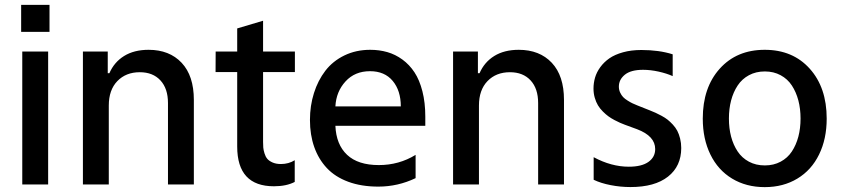

<svg xmlns="http://www.w3.org/2000/svg" viewBox="-20 -757 3460 788"><path d="M66.8 -736.9H183.2V-626.1H66.8ZM71.4 0V-545.5H177.6V0Z M320.3 0V-545.5H422.2V-456.7H429Q448.5 -501.8 489.3 -527.2Q530.2 -552.6 589.8 -552.6Q675.4 -552.6 725.5 -499.3Q775.6 -446 775.6 -346.9V0H669.4V-334.2Q669.4 -393.5 638.5 -427Q607.6 -460.6 553.6 -460.6Q496.8 -460.6 461.6 -424.2Q426.5 -387.8 426.5 -323.9V0Z M1190.3 -461.3H1059.7V-174.7Q1059.7 -161.2 1060.5 -151.3Q1061.4 -141.3 1065.5 -127.7Q1069.6 -114 1076.9 -105.3Q1084.2 -96.6 1098.5 -90.2Q1112.9 -83.8 1132.8 -83.8Q1164.8 -83.8 1189.6 -99.4V-10.3Q1155.2 7.5 1104.4 7.5Q953.5 7.5 953.5 -155.5V-461.3H864.7L865.1 -545.5H953.5V-640.3L1059.7 -671.9V-545.5H1190.3Z M1725.5 -278.4V-240.8H1356.5Q1359.7 -163.7 1404.5 -121.6Q1449.2 -79.5 1534.8 -79.5Q1617.5 -79.5 1685.7 -121.4V-25.9Q1612.9 8.9 1532.7 8.9Q1463.1 8.9 1409.3 -11Q1355.5 -30.9 1321.4 -67.3Q1287.3 -103.7 1269.7 -153.6Q1252.1 -203.5 1252.1 -264.6Q1252.1 -323.2 1268.5 -375Q1284.8 -426.8 1315.3 -466.6Q1345.9 -506.4 1393.5 -529.5Q1441.1 -552.6 1499.3 -552.6Q1536.9 -552.6 1569.8 -543.1Q1602.6 -533.7 1631.6 -512.6Q1660.5 -491.5 1681.1 -460.2Q1701.7 -429 1713.6 -382.5Q1725.5 -335.9 1725.5 -278.4ZM1356.5 -320.3H1625Q1625 -384.9 1591.8 -424.9Q1558.6 -464.8 1498.6 -464.8Q1436.4 -464.8 1398.1 -422.9Q1359.7 -381 1356.5 -320.3Z M1839.5 0V-545.5H1941.4V-456.7H1948.2Q1967.7 -501.8 2008.5 -527.2Q2049.4 -552.6 2109 -552.6Q2194.6 -552.6 2244.7 -499.3Q2294.7 -446 2294.7 -346.9V0H2188.6V-334.2Q2188.6 -393.5 2157.7 -427Q2126.8 -460.6 2072.8 -460.6Q2016 -460.6 1980.8 -424.2Q1945.7 -387.8 1945.7 -323.9V0Z M2567.5 10.7Q2526.3 10.7 2486.2 2.8Q2446 -5 2416.5 -19.2V-111.9Q2489 -72.8 2560.7 -72.8Q2613.6 -72.8 2641.3 -92.5Q2669 -112.2 2669 -145.2Q2669 -198.5 2594.8 -226.6L2544.7 -245Q2533.7 -249.3 2524.9 -253Q2516 -256.7 2502 -264.2Q2487.9 -271.7 2477.1 -279.5Q2466.3 -287.3 2454.2 -299.4Q2442.1 -311.4 2434.1 -324.8Q2426.1 -338.1 2421 -355.8Q2415.8 -373.6 2415.8 -393.5Q2415.8 -416.5 2422.2 -438.6Q2428.6 -460.6 2443.7 -481.4Q2458.8 -502.1 2481 -517.6Q2503.2 -533 2536.9 -542.4Q2570.7 -551.8 2612.2 -551.8Q2685 -551.8 2740.8 -534.1V-444.6Q2716.6 -455.6 2683.1 -463.1Q2649.5 -470.5 2619.3 -470.5Q2569.2 -470.5 2544.6 -450.5Q2519.9 -430.4 2519.9 -401.6Q2519.9 -388.5 2525.2 -377.1Q2530.5 -365.8 2537.5 -358.5Q2544.4 -351.2 2556.5 -343.8Q2568.5 -336.3 2576 -332.9Q2583.5 -329.5 2596.2 -324.2L2647 -304Q2661.2 -298.3 2670.8 -294Q2680.4 -289.8 2695.1 -281.8Q2709.9 -273.8 2720 -265.8Q2730.1 -257.8 2741.5 -245.6Q2752.8 -233.3 2759.8 -220Q2766.7 -206.7 2771.3 -188.4Q2775.9 -170.1 2775.9 -149.5Q2775.9 -74.9 2721.6 -32.1Q2667.3 10.7 2567.5 10.7Z M2864.3 -270.2Q2864.3 -397.7 2933.9 -475.1Q3003.6 -552.6 3118.6 -552.6Q3233.7 -552.6 3303.3 -475.1Q3372.9 -397.7 3372.9 -270.2Q3372.9 -186.8 3341.6 -122.9Q3310.4 -58.9 3252.5 -24Q3194.6 11 3118.6 11Q3042.6 11 2984.7 -24Q2926.8 -58.9 2895.6 -122.9Q2864.3 -186.8 2864.3 -270.2ZM3119 -78.1Q3155.2 -78.1 3183.8 -93.4Q3212.4 -108.7 3229.9 -135.3Q3247.5 -161.9 3256.6 -196.2Q3265.6 -230.5 3265.6 -270.6Q3265.6 -310.4 3256.6 -344.8Q3247.5 -379.3 3229.9 -406.1Q3212.4 -432.9 3183.8 -448.3Q3155.2 -463.8 3119 -463.8Q3082.4 -463.8 3053.8 -448.3Q3025.2 -432.9 3007.5 -406.1Q2989.7 -379.3 2980.6 -344.8Q2971.6 -310.4 2971.6 -270.6Q2971.6 -230.5 2980.6 -196.2Q2989.7 -161.9 3007.5 -135.3Q3025.2 -108.7 3053.8 -93.4Q3082.4 -78.1 3119 -78.1Z"/></svg>

Font: TID UI Medium
Style: Regular
Weight: 500
Designer: The TID Project Authors
Foundry: Bakken & Bæck
Version: Version 1.001;hotconv 1.0.109;makeotfexe 2.5.65596